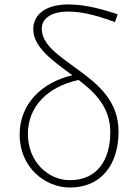

<svg xmlns="http://www.w3.org/2000/svg" viewBox="-20 -827 611 860"><path d="M293 13C432 13 511 -88 511 -238C511 -374 420 -449 332 -513C242 -579 167 -627 167 -699C167 -738 201 -775 284 -775C333 -775 393 -766 495 -728L507 -763C408 -796 344 -807 286 -807C176 -807 129 -755 129 -697C129 -616 214 -556 304 -490C168 -458 68 -363 68 -224C68 -75 184 13 293 13ZM332 -469C408 -411 474 -345 474 -235C474 -115 419 -20 293 -20C196 -20 105 -102 105 -227C105 -346 188 -437 332 -469Z"/></svg>

Font: Harano Aji Gothic KR ExtraLight
Style: Regular
Weight: 250
Foundry: Masamichi Hosoda
Version: HaranoAjiGothicKR-ExtraLight version 20220220;ttx 4.29.1